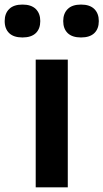

<svg xmlns="http://www.w3.org/2000/svg" viewBox="-82 -800 442 820"><path d="M70.5 0V-545.5H207.5V0ZM264 -640Q226.5 -640 207.2 -658.5Q188 -677 188 -710Q188 -742.5 207.2 -761.5Q226.5 -780.5 264 -780.5Q301.5 -780.5 320.8 -761.5Q340 -742.5 340 -710Q340 -677 320.8 -658.5Q301.5 -640 264 -640ZM14 -640Q-23.5 -640 -42.8 -658.5Q-62 -677 -62 -710Q-62 -742.5 -42.8 -761.5Q-23.5 -780.5 14 -780.5Q51.5 -780.5 70.8 -761.5Q90 -742.5 90 -710Q90 -677 70.8 -658.5Q51.5 -640 14 -640Z"/></svg>

Font: Encode Sans SmExp SmBold
Style: Regular
Weight: 600
Width: 6
Designer: Multiple Designers
Foundry: Impallari Type
Version: Version 3.002; ttfautohint (v1.8.3) -l 8 -r 50 -G 200 -x 14 